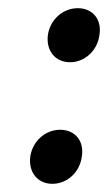

<svg xmlns="http://www.w3.org/2000/svg" viewBox="-20 -440 264 469"><path d="M170 -420C134 -420 103 -393 97 -355C92 -316 115 -288 151 -288C187 -288 218 -316 223 -355C229 -393 206 -420 170 -420ZM127 -123C91 -123 60 -96 54 -58C49 -19 72 9 108 9C144 9 175 -19 180 -58C186 -96 163 -123 127 -123Z"/></svg>

Font: Trueno
Style: RoundIt
Weight: 400
Designer: Julieta Ulanovsky, Jasper
Foundry: Julieta Ulanovsky, Cannot Into Space Fonts
Version: Version 3.001